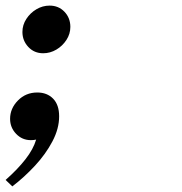

<svg xmlns="http://www.w3.org/2000/svg" viewBox="-30 -490 650 685"><path d="M103 -160Q138 -160 159.5 -138Q181 -116 181 -75Q181 -31 157 14.5Q133 60 95 101Q57 142 14 175L-10 152Q33 114 61 78Q89 42 99 8Q95 9 90 9.5Q85 10 80 10Q49 10 27.5 -12.5Q6 -35 6 -66Q6 -103 34 -131.5Q62 -160 103 -160ZM124 -300Q92 -300 71 -322.5Q50 -345 50 -376Q50 -401 64 -422.5Q78 -444 100 -457Q122 -470 147 -470Q179 -470 200 -448Q221 -426 221 -394Q221 -369 207 -347.5Q193 -326 171 -313Q149 -300 124 -300Z"/></svg>

Font: Brygada 1918
Style: Bold Italic
Weight: 700
Italic angle: -8°
Designer: Mateusz Machalski | Borys Kosmynka | Przemek Hoffer
Foundry: NIEPODLEGLA 2018
Version: Version 3.006